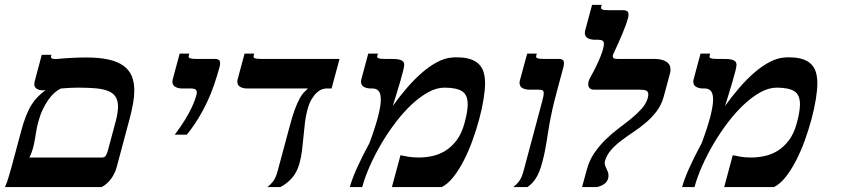

<svg xmlns="http://www.w3.org/2000/svg" viewBox="-45 -757 3419 777"><path d="M135.3 -392.1Q132.8 -391.6 131.1 -391.6Q129.4 -391.6 127.4 -391.6Q113.3 -391.6 103.5 -397.9Q93.8 -404.3 93.8 -417Q93.8 -421.4 95.2 -427.2L124 -535.2H163.1L161.6 -529.8Q161.1 -528.8 161.1 -526.9Q161.1 -522.9 164.8 -520.5Q168.5 -518.1 178.7 -518.1Q181.6 -518.1 185.1 -518.3Q188.5 -518.6 192.4 -519Q218.8 -521.5 247.8 -522.9Q276.9 -524.4 303.2 -524.4Q356.9 -524.4 394 -516.1Q431.2 -507.8 454.3 -491.2Q477.5 -474.6 488 -449.5Q498.5 -424.3 498.5 -391.1Q498.5 -367.2 493.7 -339.6Q488.8 -312 480.5 -279.8L427.2 -80.6Q420.4 -55.2 404.3 -33.2Q388.2 -11.2 366.2 0H-24.9Q-16.6 -18.6 -11 -37.6Q-5.4 -56.6 0 -75.2L39.1 -220.7Q49.3 -259.8 59.8 -286.6Q70.3 -313.5 82.3 -332.5Q94.2 -351.6 108.2 -365.5Q122.1 -379.4 139.6 -392.6Q138.7 -392.6 137.5 -392.3Q136.2 -392.1 135.3 -392.1ZM109.4 -261.7Q104.5 -244.1 101.8 -226.6Q99.1 -209 95.9 -191.2Q92.8 -173.3 87.9 -155.5Q83 -137.7 74.2 -119.6H368.2Q379.9 -119.6 384.5 -129.2Q389.2 -138.7 392.1 -149.4L422.9 -264.6Q432.6 -301.3 432.6 -325.2Q432.6 -350.1 422.6 -365.5Q412.6 -380.9 392.3 -388.9Q372.1 -397 341.6 -399.7Q311 -402.3 270.5 -402.3Q254.9 -402.3 237.3 -401.4Q219.7 -400.4 201.2 -398.9Q189 -393.1 175.8 -381.6Q162.6 -370.1 150.4 -352.8Q138.2 -335.4 127.4 -312.7Q116.7 -290 109.4 -261.7Z M662.1 -211.9Q687.5 -245.6 704.1 -272.9Q720.7 -300.3 730.2 -320.6Q739.7 -340.8 743.9 -353.8Q748 -366.7 749.5 -371.1Q751.5 -377.4 751.5 -383.3Q751.5 -398.9 729 -398.9H693.4Q675.8 -398.9 664.3 -405.5Q652.8 -412.1 652.8 -426.3Q652.8 -431.2 654.3 -437L682.1 -540H721.2L718.8 -531.7Q718.3 -530.3 718.3 -528.3Q718.3 -523.4 724.6 -521Q731 -518.6 749 -518.6H826.7Q834 -518.6 839.8 -515.1Q845.7 -511.7 845.7 -500.5Q845.7 -494.1 843.8 -486.8Q833.5 -449.2 821.3 -413.6Q809.1 -377.9 793.2 -344Q777.3 -310.1 757.1 -277.1Q736.8 -244.1 710.9 -211.9Z M1329.1 -518.6 1296.9 -398.9H1274.9Q1269 -398.9 1259 -395.8Q1249 -392.6 1238.3 -383.3Q1227.5 -374 1216.8 -356.7Q1206.1 -339.4 1198.7 -311.5Q1191.9 -286.6 1189 -259.8Q1186 -232.9 1183.3 -205.6Q1180.7 -178.2 1177.5 -150.4Q1174.3 -122.6 1167 -96.2Q1156.7 -58.1 1135 -34.9Q1113.3 -11.7 1089.4 0H1037.1Q1048.3 -8.3 1059.6 -22.2Q1070.8 -36.1 1078.6 -64.9L1128.4 -250Q1139.2 -290.5 1148.9 -316.2Q1158.7 -341.8 1167.5 -357.9Q1176.3 -374 1184.6 -382.8Q1192.9 -391.6 1201.2 -398.9H956.1Q938.5 -398.9 927 -405.5Q915.5 -412.1 915.5 -426.3Q915.5 -431.2 917 -437L944.8 -540H983.9L981.4 -531.7Q981 -530.8 981 -528.3Q981 -523.4 987.1 -521Q993.2 -518.6 1011.7 -518.6Z M1753.4 -402.3Q1721.7 -402.3 1688 -383.8Q1654.3 -365.2 1620.8 -334Q1587.4 -302.7 1556.2 -261.7Q1524.9 -220.7 1498.5 -176Q1472.2 -131.3 1451.9 -85.7Q1431.6 -40 1420.9 0H1370.6Q1374.5 -14.2 1381.6 -33.4Q1388.7 -52.7 1398.9 -75.7Q1409.2 -98.6 1422.1 -124.5Q1435.1 -150.4 1450.2 -178.2Q1474.1 -243.2 1485.1 -285.9Q1496.1 -328.6 1496.1 -354Q1496.1 -378.4 1487.3 -388.7Q1478.5 -398.9 1462.9 -398.9H1456.5Q1439 -398.9 1427.5 -405.5Q1416 -412.1 1416 -426.3Q1416 -431.2 1417.5 -437L1445.3 -540H1484.4L1481.9 -531.7Q1481.4 -530.8 1481.4 -528.3Q1481.4 -523.4 1487.5 -521Q1493.7 -518.6 1512.2 -518.6H1532.7Q1543.5 -518.6 1554 -518.1Q1564.5 -517.6 1572.8 -515.4Q1581.1 -513.2 1585.9 -508.3Q1590.8 -503.4 1590.8 -494.1Q1590.8 -488.3 1586.4 -470.2Q1582 -452.1 1575 -428.2Q1567.9 -404.3 1559.8 -377.7Q1551.8 -351.1 1544.4 -328.1Q1572.3 -367.2 1602.5 -402.1Q1632.8 -437 1663.6 -463.6Q1694.3 -490.2 1725.3 -506.3Q1756.3 -522.5 1786.1 -524.4Q1791.5 -524.9 1796.1 -524.9Q1800.8 -524.9 1805.2 -524.9Q1836.9 -524.9 1858.6 -517.6Q1880.4 -510.3 1893.6 -496.8Q1906.7 -483.4 1912.4 -463.9Q1918 -444.3 1918 -419.9Q1918 -393.6 1911.9 -355.5Q1905.8 -317.4 1894.3 -274.7Q1882.8 -231.9 1866.9 -188.2Q1851.1 -144.5 1831.5 -106.7Q1812 -68.8 1789.6 -40.5Q1767.1 -12.2 1742.7 0H1541L1575.7 -128.9Q1587.4 -126 1606.9 -122.8Q1626.5 -119.6 1650.4 -119.6Q1675.8 -119.6 1703.4 -125.2Q1731 -130.9 1756.3 -146.2Q1781.7 -161.6 1802.5 -188.7Q1823.2 -215.8 1835 -259.3Q1847.7 -306.2 1847.7 -335Q1847.7 -373 1825 -387.7Q1802.2 -402.3 1753.4 -402.3Z M2148.4 -96.2Q2138.2 -58.1 2123.5 -35.4Q2108.9 -12.7 2089.4 0H2032.2Q2043.5 -8.3 2054.7 -22.2Q2065.9 -36.1 2073.7 -64.9L2148.4 -344.2Q2151.9 -356.9 2153.6 -365.7Q2155.3 -374.5 2155.3 -379.9Q2155.3 -389.6 2150.1 -391.8Q2145 -394 2134.3 -394H2098.6Q2081.1 -394 2069.3 -400.6Q2057.6 -407.2 2057.6 -421.9Q2057.6 -426.3 2059.1 -432.1L2088.4 -540H2127.4L2125 -531.7Q2124.5 -530.8 2124.5 -528.3Q2124.5 -523.4 2130.6 -521Q2136.7 -518.6 2155.3 -518.6H2218.3Q2225.6 -518.6 2231.4 -515.1Q2237.3 -511.7 2237.3 -500.5Q2237.3 -494.1 2235.4 -486.8L2206.5 -378.9Q2196.3 -340.8 2189.9 -312Q2183.6 -283.2 2179.4 -260.3Q2175.3 -237.3 2172.4 -218.3Q2169.4 -199.2 2166.5 -180.7Q2163.6 -162.1 2159.4 -141.8Q2155.3 -121.6 2148.4 -96.2Z M2416 -34.7Q2412.1 -21 2401.1 -12.9Q2390.1 -4.9 2371.6 0H2310.5L2329.6 -69.8Q2339.8 -108.4 2360.6 -138.4Q2381.3 -168.5 2406.5 -192.9Q2431.6 -217.3 2459 -237.8Q2486.3 -258.3 2510.3 -277.8Q2534.2 -297.4 2552.2 -317.6Q2570.3 -337.9 2576.7 -361.3Q2578.6 -368.7 2578.6 -375Q2578.6 -386.7 2570.1 -390.4Q2561.5 -394 2545.9 -394H2360.4Q2347.2 -394 2341.3 -400.1Q2335.4 -406.2 2335.4 -416Q2335.4 -427.7 2342.3 -440.4Q2349.6 -453.6 2359.4 -472.4Q2369.1 -491.2 2377.9 -511Q2386.7 -530.8 2392.8 -549.3Q2398.9 -567.9 2398.9 -580.6Q2398.9 -596.2 2376.5 -596.2H2362.3Q2344.7 -596.2 2333.3 -602.8Q2321.8 -609.4 2321.8 -623.5Q2321.8 -628.4 2323.2 -634.3L2351.1 -737.3H2390.1L2387.7 -729Q2387.2 -728 2387.2 -725.6Q2387.2 -720.7 2393.3 -718.3Q2399.4 -715.8 2418 -715.8H2479Q2486.3 -715.8 2492.4 -712.2Q2498.5 -708.5 2498.5 -697.3Q2498.5 -691.4 2496.6 -684.1Q2488.8 -655.8 2472.9 -618.4Q2457 -581.1 2438 -540.5Q2437 -538.1 2435.8 -535.2Q2434.6 -532.2 2434.6 -529.3Q2434.6 -524.9 2438.2 -521.7Q2441.9 -518.6 2452.6 -518.6H2602.5Q2632.8 -518.6 2650.6 -507.8Q2668.5 -497.1 2668.5 -475.6Q2668.5 -467.8 2666.5 -460.4L2641.1 -366.2Q2631.8 -332.5 2612.8 -307.4Q2593.8 -282.2 2569.6 -261.5Q2545.4 -240.7 2518.8 -223.1Q2492.2 -205.6 2468.8 -187.7Q2445.3 -169.9 2427.7 -149.9Q2410.2 -129.9 2403.3 -105Q2402.3 -102.5 2402.3 -100.8Q2402.3 -99.1 2402.3 -96.7Q2402.3 -90.3 2404.8 -84.7Q2407.2 -79.1 2409.9 -73.2Q2412.6 -67.4 2415 -61Q2417.5 -54.7 2417.5 -46.9Q2417.5 -41 2416 -34.7Z M3098.1 -402.3Q3066.4 -402.3 3032.7 -383.8Q2999 -365.2 2965.6 -334Q2932.1 -302.7 2900.9 -261.7Q2869.6 -220.7 2843.3 -176Q2816.9 -131.3 2796.6 -85.7Q2776.4 -40 2765.6 0H2715.3Q2719.2 -14.2 2726.3 -33.4Q2733.4 -52.7 2743.7 -75.7Q2753.9 -98.6 2766.8 -124.5Q2779.8 -150.4 2794.9 -178.2Q2818.8 -243.2 2829.8 -285.9Q2840.8 -328.6 2840.8 -354Q2840.8 -378.4 2832 -388.7Q2823.2 -398.9 2807.6 -398.9H2801.3Q2783.7 -398.9 2772.2 -405.5Q2760.7 -412.1 2760.7 -426.3Q2760.7 -431.2 2762.2 -437L2790 -540H2829.1L2826.7 -531.7Q2826.2 -530.8 2826.2 -528.3Q2826.2 -523.4 2832.3 -521Q2838.4 -518.6 2856.9 -518.6H2877.4Q2888.2 -518.6 2898.7 -518.1Q2909.2 -517.6 2917.5 -515.4Q2925.8 -513.2 2930.7 -508.3Q2935.5 -503.4 2935.5 -494.1Q2935.5 -488.3 2931.2 -470.2Q2926.8 -452.1 2919.7 -428.2Q2912.6 -404.3 2904.5 -377.7Q2896.5 -351.1 2889.2 -328.1Q2917 -367.2 2947.3 -402.1Q2977.5 -437 3008.3 -463.6Q3039.1 -490.2 3070.1 -506.3Q3101.1 -522.5 3130.9 -524.4Q3136.2 -524.9 3140.9 -524.9Q3145.5 -524.9 3149.9 -524.9Q3181.6 -524.9 3203.4 -517.6Q3225.1 -510.3 3238.3 -496.8Q3251.5 -483.4 3257.1 -463.9Q3262.7 -444.3 3262.7 -419.9Q3262.7 -393.6 3256.6 -355.5Q3250.5 -317.4 3239 -274.7Q3227.5 -231.9 3211.7 -188.2Q3195.8 -144.5 3176.3 -106.7Q3156.7 -68.8 3134.3 -40.5Q3111.8 -12.2 3087.4 0H2885.7L2920.4 -128.9Q2932.1 -126 2951.7 -122.8Q2971.2 -119.6 2995.1 -119.6Q3020.5 -119.6 3048.1 -125.2Q3075.7 -130.9 3101.1 -146.2Q3126.5 -161.6 3147.2 -188.7Q3168 -215.8 3179.7 -259.3Q3192.4 -306.2 3192.4 -335Q3192.4 -373 3169.7 -387.7Q3147 -402.3 3098.1 -402.3Z"/></svg>

Font: Arian AMU Serif
Style: Bold Italic
Weight: 700
Italic angle: -15°
Designer: Ruben Hakobyan (Tarumian)
Foundry: Ruben Hakobyan (Tarumian)
Version: Version 1.002